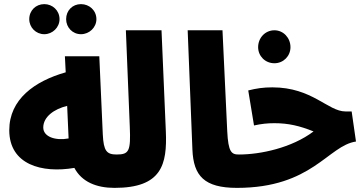

<svg xmlns="http://www.w3.org/2000/svg" viewBox="-20 -907 1763 932"><path d="M373 -741C414 -741 448 -774 448 -814C448 -856 414 -887 373 -887C332 -887 301 -856 301 -814C301 -774 332 -741 373 -741ZM195 -741C235 -741 269 -774 269 -814C269 -856 235 -887 195 -887C154 -887 122 -856 122 -814C122 -774 154 -741 195 -741ZM536 5C587 5 621 -27 621 -78C621 -120 595 -157 546 -157C497 -157 483 -175 479 -254L462 -634H295L299 -556C148 -513 25 -425 25 -275C25 -108 183 -65 341 -92C377 -24 448 5 536 5ZM190 -288C190 -340 243 -378 306 -393L313 -235C249 -223 190 -243 190 -288Z M536 5C765 5 792 -108 785 -270L764 -760H591L610 -292C615 -174 607 -157 546 -157Z M1130 5C1182 5 1215 -27 1215 -78C1215 -120 1189 -157 1140 -157C1104 -157 1088 -167 1083 -271L1060 -760H891L914 -181C919 -53 972 5 1130 5Z M1312 -600C1356 -600 1390 -635 1390 -678C1390 -723 1356 -760 1312 -760C1267 -760 1233 -723 1233 -678C1233 -635 1267 -600 1312 -600ZM1130 5C1496 5 1572 -200 1708 -220L1687 -366H1657C1572 -366 1496 -483 1302 -483C1258 -483 1225 -478 1185 -468L1213 -298C1249 -306 1279 -309 1312 -309C1380 -309 1435 -296 1502 -269C1396 -189 1244 -157 1140 -157Z"/></svg>

Font: Noto Sans Arabic UI XCn Bk
Style: Regular
Weight: 900
Width: 2
Designer: Monotype Design Team, Nadine Chahine and Nizar Qandah
Foundry: Monotype Imaging Inc.
Version: Version 2.010